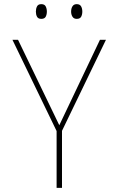

<svg xmlns="http://www.w3.org/2000/svg" viewBox="-20 -906 570 926"><path d="M253 0V-274L40 -714H67L266 -302L462 -714H491L279 -275V0ZM350 -815Q336 -815 329.5 -825.5Q323 -836 323 -850Q323 -865 329.5 -875.5Q336 -886 350 -886Q365 -886 371 -875.5Q377 -865 377 -850Q377 -836 371.5 -825.5Q366 -815 350 -815ZM179 -815Q164 -815 158.5 -825.5Q153 -836 153 -850Q153 -864 158.5 -875Q164 -886 179 -886Q195 -886 200.5 -875Q206 -864 206 -850Q206 -836 200.5 -825.5Q195 -815 179 -815Z"/></svg>

Font: Noto Sans Mono Condensed Thin
Style: Regular
Weight: 100
Width: 3
Designer: Monotype Design Team
Foundry: Monotype Imaging Inc.
Version: Version 2.014; ttfautohint (v1.8.4.7-5d5b)